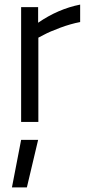

<svg xmlns="http://www.w3.org/2000/svg" viewBox="-20 -531 386 836"><path d="M72 78H146L97 285H32ZM72 0V-500H146V-432Q233 -492 329 -511V-435Q287 -427 241.5 -410Q196 -393 172 -380L147 -367V0Z"/></svg>

Font: Titillium Web
Style: Regular
Weight: 400
Version: Version 1.002;PS 57.000;hotconv 1.0.70;makeotf.lib2.5.55311